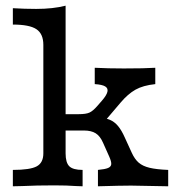

<svg xmlns="http://www.w3.org/2000/svg" viewBox="-20 -652 628 672"><path d="M131.7 -115.3V-495Q131.7 -533.7 107.3 -549.9Q83 -566 25 -566V-623.3Q65.9 -620.8 106.6 -620.8Q165.5 -620.8 209.6 -632.1V-115.3Q209.6 -83 222.5 -70.1Q235.5 -57.3 269.1 -57.3V0Q257.8 -0.8 246.4 -0.8Q214.7 -3.2 170.1 -3.2Q106.4 -3.2 58.8 -0.8L25 0V-57.3Q85.4 -57.3 108.5 -69.8Q131.7 -82.3 131.7 -115.3ZM362.4 -103.7 340.6 -152.5Q330.5 -175.7 314.9 -185.5Q299.3 -195.2 273.7 -195.2H188.6V-252.4H255.4Q281.2 -252.4 293.2 -258Q305.3 -263.5 320.6 -281.1L336.7 -299.6Q352.8 -318 355.9 -330.5Q358.9 -343 348.2 -349.5Q337.5 -356 311.6 -357.6V-414.8Q358.3 -412.4 413.3 -412.4Q486.9 -412.4 523.5 -414.8V-357.6Q480.6 -353.1 454.1 -338.1Q427.6 -323.1 401.9 -292.7L333.2 -211.9L325.5 -240.3Q348.6 -239.3 364.5 -232.7Q380.4 -226 393 -211.1Q405.5 -196.1 416.6 -171.1L441.1 -117.5Q451.3 -95 465.4 -82.7Q479.6 -70.5 503.3 -64.8Q527 -59 568.7 -57.3V0Q466.4 -2.4 438.7 -2.4Q403 -2.4 322.8 0V-57.3Q347.6 -59.6 358.1 -64Q368.6 -68.4 369.4 -77.3Q370.2 -86.1 362.4 -103.7Z"/></svg>

Font: Playfair Micro SmCond SmLight
Style: Regular
Weight: 360
Width: 4
Designer: Claus Eggers Sørensen
Foundry: Claus Eggers Sørensen
Version: Version 2.100;Glyphs 3.2 (3219)